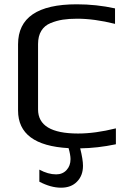

<svg xmlns="http://www.w3.org/2000/svg" viewBox="-20 -680 604 893"><path d="M519 -9Q433 9 353 10Q366 62 366 91Q366 137 338 165Q311 193 264 193Q216 193 163 165V109Q204 131 241 131Q271 131 289.5 111Q308 91 308 60Q308 41 299 9Q64 -4 64 -166V-474Q64 -660 337 -660Q428 -660 515 -641V-569Q419 -593 339 -593Q301 -593 272 -588.5Q243 -584 215 -572.5Q187 -561 172 -536.5Q157 -512 157 -475V-171Q157 -59 343 -59Q423 -59 519 -83Z"/></svg>

Font: Play
Style: Regular
Weight: 400
Designer: Jonas Hecksher
Foundry: Jonas Hecksher, Playtypeª, e-types AS
Version: Version 1.002